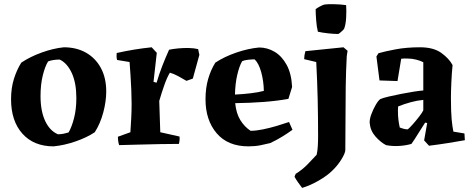

<svg xmlns="http://www.w3.org/2000/svg" viewBox="-20 -703 2307 938"><path d="M242 12Q145 12 89.5 -50Q34 -112 34 -218Q34 -273 48 -317.5Q62 -362 84 -397Q127 -426 184 -446.5Q241 -467 292 -472Q353 -472 399.5 -446Q446 -420 472.5 -371.5Q499 -323 499 -256Q499 -208 484.5 -153.5Q470 -99 443 -57Q404 -31 349 -12Q294 7 242 12ZM263 -47Q278 -47 292 -50Q306 -53 315 -56Q330 -81 341.5 -125Q353 -169 353 -224Q353 -297 331 -345.5Q309 -394 272 -412Q238 -412 215 -403Q200 -379 189 -334.5Q178 -290 178 -234Q178 -161 200.5 -112.5Q223 -64 263 -47Z M562 6Q556 -13 556 -35L617 -57Q619 -87 621 -123.5Q623 -160 623 -195Q623 -225 621.5 -262.5Q620 -300 617.5 -336.5Q615 -373 613 -400L552 -410Q548 -425 550 -444Q634 -463 721 -472L746 -445L730 -303L745 -299Q758 -343 773 -381.5Q788 -420 806 -460Q824 -464 850 -466.5Q876 -469 902 -468.5Q928 -468 948 -463L954 -435L922 -319L891 -308Q873 -319 850.5 -331Q828 -343 810 -348Q796 -325 782.5 -286.5Q769 -248 758 -210L763 -57L857 -36Q859 -19 854 0Q816 0 762.5 1Q709 2 655 3.5Q601 5 562 6Z M1194 12Q1093 12 1038.5 -52Q984 -116 984 -218Q984 -273 997 -317.5Q1010 -362 1032 -397Q1076 -426 1134 -446Q1192 -466 1246 -471Q1286 -471 1321.5 -450Q1357 -429 1380.5 -386Q1404 -343 1407 -278L1389 -220Q1334 -210 1268.5 -205Q1203 -200 1129 -199Q1134 -149 1154 -116.5Q1174 -84 1204 -64Q1231 -64 1265 -71Q1299 -78 1332.5 -88Q1366 -98 1392 -107L1409 -69Q1387 -53 1359.5 -36Q1332 -19 1300 -4Q1281 1 1253.5 6.5Q1226 12 1194 12ZM1128 -241Q1169 -243 1206 -247.5Q1243 -252 1269 -259Q1268 -308 1256 -351Q1244 -394 1224 -413Q1210 -413 1191.5 -411Q1173 -409 1163 -404Q1149 -380 1139 -337Q1129 -294 1128 -241Z M1456 215Q1446 202 1436.5 188.5Q1427 175 1419 161Q1421 153 1425 146Q1456 127 1482.5 100Q1509 73 1527 53Q1531 36 1532.5 12.5Q1534 -11 1534 -36Q1534 -132 1532 -218.5Q1530 -305 1525 -400Q1510 -404 1495.5 -407Q1481 -410 1466 -414Q1466 -433 1472 -453L1658 -472L1678 -455L1674 -428Q1670 -352 1669 -281Q1668 -210 1668 -135Q1668 -60 1667 30Q1667 44 1649 74Q1631 104 1604 130Q1579 155 1537.5 179Q1496 203 1456 215ZM1533 -548Q1527 -571 1524.5 -605Q1522 -639 1522 -658Q1527 -663 1543 -671.5Q1559 -680 1566 -681Q1579 -683 1610.5 -682.5Q1642 -682 1671 -678Q1673 -648 1671 -615Q1669 -582 1661 -562Q1661 -561 1654.5 -554.5Q1648 -548 1641 -542.5Q1634 -537 1633 -537Q1612 -537 1584 -540Q1556 -543 1533 -548Z M1990 0Q1963 8 1930 10Q1897 12 1866 6Q1839 -8 1814 -36.5Q1789 -65 1786 -103Q1785 -120 1794 -144.5Q1803 -169 1815.5 -190.5Q1828 -212 1838 -219Q1852 -225 1880 -231.5Q1908 -238 1941 -244.5Q1974 -251 2003 -255.5Q2032 -260 2048 -261V-399Q2035 -406 2014 -411.5Q1993 -417 1972 -417Q1956 -418 1940 -416L1922 -307L1834 -310L1819 -427L1829 -443Q1860 -452 1913 -462Q1966 -472 2032 -472Q2098 -472 2136 -444.5Q2174 -417 2191 -385Q2187 -345 2185 -300Q2183 -255 2183 -225Q2183 -157 2186.5 -120Q2190 -83 2195 -60L2249 -51L2251 -18Q2212 -11 2168 -4Q2124 3 2076 9L2052 -17L2067 -102L2057 -104Q2043 -83 2024 -52Q2005 -21 1990 0ZM1933 -80Q1938 -78 1949.5 -74.5Q1961 -71 1972 -71Q1980 -77 1996 -95Q2012 -113 2027.5 -133Q2043 -153 2048 -164V-215Q2017 -212 1986 -203.5Q1955 -195 1925 -183Q1925 -178 1924.5 -172.5Q1924 -167 1924 -163Q1924 -137 1926.5 -117.5Q1929 -98 1933 -80Z"/></svg>

Font: Labrada
Style: Bold
Weight: 700
Designer: Mercedes Jáuregui
Foundry: Omnibus-Type Team
Version: Version 1.000; ttfautohint (v1.8.4.7-5d5b)